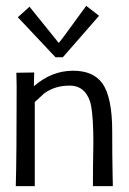

<svg xmlns="http://www.w3.org/2000/svg" viewBox="-20 -637 442 657"><path d="M366 0H298Q298 -76 299 -113Q300 -154 299 -188Q297 -262 288 -290Q270 -343 221 -344Q170 -345 132 -318L99 -288V0H34Q37 -104 37 -341Q37 -365 36 -388L97 -389L96 -342Q157 -395 230 -395Q299 -395 330 -352Q364 -305 364 -187Q364 -104 365 -58Q365 -43 365.5 -30.5Q366 -18 366 -8.5Q366 1 366 0ZM275 -617 319 -583 195 -441H170L41 -578L81 -614L181 -490Q183 -490 275 -617Z"/></svg>

Font: GFS Neohellenic Rg
Style: Regular
Weight: 400
Designer: Takis Katsoulidis and George D. Matthiopoulos
Foundry: Takis Katsoulidis and George D. Matthiopoulos
Version: Version 1.0